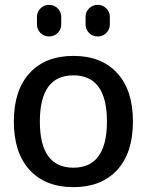

<svg xmlns="http://www.w3.org/2000/svg" viewBox="-20 -760 604 790"><path d="M420 -260Q420 -450 282 -450Q144 -450 144 -260Q144 -70 282 -70Q420 -70 420 -260ZM462 -60.5Q397 10 282 10Q167 10 102 -60.5Q37 -131 37 -260Q37 -389 102 -459.5Q167 -530 282 -530Q397 -530 462 -459.5Q527 -389 527 -260Q527 -131 462 -60.5ZM332 -690Q332 -711 346.5 -725.5Q361 -740 382 -740Q403 -740 417.5 -725.5Q432 -711 432 -690V-660Q432 -639 417.5 -624.5Q403 -610 382 -610Q361 -610 346.5 -624.5Q332 -639 332 -660ZM132 -690Q132 -711 146.5 -725.5Q161 -740 182 -740Q203 -740 217.5 -725.5Q232 -711 232 -690V-660Q232 -639 217.5 -624.5Q203 -610 182 -610Q161 -610 146.5 -624.5Q132 -639 132 -660Z"/></svg>

Font: Rounded Mplus 1c Medium
Style: Regular
Weight: 500
Version: Version 1.059.20150529